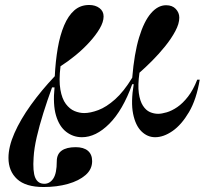

<svg xmlns="http://www.w3.org/2000/svg" viewBox="-20 -536 837 771"><path d="M155 215Q83 215 48.5 183Q14 151 14 98Q14 53 38 -1.5Q62 -56 104 -114.5Q146 -173 200 -230Q203 -291 212 -343Q221 -395 237.5 -434Q254 -473 278.5 -494.5Q303 -516 338 -516Q363 -516 379.5 -503.5Q396 -491 396 -470Q396 -448 380.5 -421.5Q365 -395 339.5 -367Q314 -339 283.5 -314Q253 -289 223 -270Q216 -213 222.5 -176Q229 -139 244.5 -118.5Q260 -98 279.5 -90Q299 -82 318 -82Q343 -82 375 -94Q407 -106 442 -137Q477 -168 511 -224Q519 -321 538.5 -385.5Q558 -450 586 -482.5Q614 -515 647 -515Q672 -515 686 -500Q700 -485 700 -465Q700 -441 684 -411Q668 -381 643 -350Q618 -319 590.5 -291.5Q563 -264 540 -244Q533 -194 537.5 -162Q542 -130 554 -111.5Q566 -93 582 -86Q598 -79 615 -79Q629 -79 649.5 -85Q670 -91 692 -106Q714 -121 735 -148Q756 -175 772 -216H782Q769 -137 739 -86Q709 -35 673 -10Q637 15 603 15Q572 15 548 -8.5Q524 -32 514.5 -79Q505 -126 517 -198H511Q473 -93 419 -39Q365 15 309 15Q274 15 246 -6.5Q218 -28 205 -72Q192 -116 199 -185H189Q170 -133 154 -82Q138 -31 127.5 14.5Q117 60 115 96Q111 153 121.5 177.5Q132 202 158 202Q180 202 194 181Q208 160 208 112Q208 83 227.5 69Q247 55 284 55Q316 55 333 69.5Q350 84 350 111Q350 144 323.5 167Q297 190 253 202.5Q209 215 155 215Z"/></svg>

Font: Kalnia Thin Medium
Style: Regular
Weight: 500
Version: Version 1.105